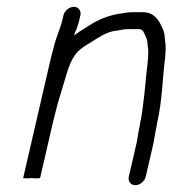

<svg xmlns="http://www.w3.org/2000/svg" viewBox="-20 -519 509 567"><path d="M167.4 -474 164.9 -463C157.7 -431.7 146 -411.5 137.8 -376C133.9 -362 130.3 -348 127.1 -334L48.6 6C48.2 8 56.4 8.3 73.4 7C89.7 8.3 98.2 8 98.6 6L137.6 -163C143.4 -187.8 153.1 -223.8 160.2 -245.5C172.3 -282.6 181.2 -328.7 201.2 -356C213.2 -374.1 233.3 -384.7 251.4 -396C272.4 -409 294.5 -424.8 320.8 -428C331.6 -429.1 345.3 -433 358 -433H390C403.8 -433 405.5 -420.4 410.7 -410C416.6 -398.6 414.4 -393.7 416.7 -380C419.5 -366 416.8 -341.7 415 -325C410.4 -286.7 407.9 -248.4 402.5 -210L399.9 -190C398.2 -177.5 396.4 -166.1 393.3 -153C392.6 -147 391.5 -141 390.2 -135C387.2 -122.2 386 -108.3 383.2 -96L360.3 3C357.3 16.2 366.3 28 379.5 28C392.7 28 407.3 16.2 410.3 3L433.2 -96C435.8 -107.6 437.4 -123.2 440.2 -135C441.7 -141.7 442.9 -148.3 443.8 -155C459.7 -224 459.4 -285.9 467.8 -350L469.3 -374C469.3 -382.7 468.8 -390.3 467.7 -397L466.1 -412C466 -420 463.4 -429 458.3 -439C448.7 -460 435.2 -483 401.5 -483H369.5C361.5 -483 352.9 -482 343.8 -480C309.3 -476.3 281.7 -465.7 255.1 -451C238.1 -439.8 214.3 -426.8 198.6 -414C200.3 -418.7 201.4 -422 201.9 -424C207.8 -436.3 211.2 -447.1 214.9 -463L217.4 -474C220.5 -487.2 211.4 -499 198.2 -499C185 -499 170.5 -487.2 167.4 -474Z"/></svg>

Font: HoneyBee
Style: BookIt
Weight: 300
Foundry: Cannot Into Space Fonts
Version: Version 0.89